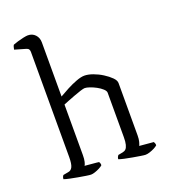

<svg xmlns="http://www.w3.org/2000/svg" viewBox="-145 -903 884 1007"><g transform="rotate(-20 297.5 -400.0)"><path d="M190 0Q182 0 163 -3Q144 -6 121 -10Q98 -14 77 -18.5Q56 -23 45 -27Q45 -35 48 -41Q51 -47 53 -48L80 -53Q97 -55 105 -71.5Q113 -88 113 -126V-713Q113 -721 109.5 -727Q106 -733 96 -736L34 -754Q35 -762 37.5 -769.5Q40 -777 42 -779Q52 -783 68.5 -788Q85 -793 102 -796.5Q119 -800 127 -800Q152 -800 168 -783Q184 -766 184 -740V-438Q206 -451 233.5 -465.5Q261 -480 288 -490Q315 -500 333 -500Q354 -500 380.5 -490.5Q407 -481 431.5 -465.5Q456 -450 472.5 -433.5Q489 -417 489 -402V-110Q489 -89 485 -74.5Q481 -60 478 -55L557 -48Q559 -45 561 -40Q563 -35 563 -28Q557 -22 544.5 -15.5Q532 -9 518 -4.5Q504 0 494 0Q487 0 468 -3Q449 -6 426 -10Q403 -14 382.5 -18.5Q362 -23 351 -27Q351 -34 353.5 -39Q356 -44 359 -48L385 -53Q396 -55 403 -62Q410 -69 414 -84.5Q418 -100 418 -126V-374Q418 -384 405.5 -395.5Q393 -407 375.5 -416.5Q358 -426 340.5 -432Q323 -438 313 -438Q306 -438 288.5 -432.5Q271 -427 250 -419Q229 -411 211 -404Q193 -397 184 -393V-111Q184 -89 180.5 -74.5Q177 -60 173 -55L251 -48Q253 -45 255 -40.5Q257 -36 257 -28Q251 -22 238.5 -15.5Q226 -9 212.5 -4.5Q199 0 190 0Z"/></g></svg>

Font: Texturina 12pt ExtraLight
Style: Regular
Weight: 250
Designer: Guillermo Torres Carreño
Foundry: Omnibus-Type
Version: Version 1.002